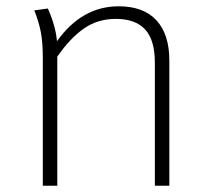

<svg xmlns="http://www.w3.org/2000/svg" viewBox="-20 -590 669 610"><path d="M518 -398V0H472V-391Q472 -463 441 -496.5Q410 -530 348 -530Q290 -530 246 -499Q202 -468 162 -410V-118V0H116V-164V-405Q116 -456 109.5 -489Q103 -522 89 -557L132 -563Q157 -507 161 -459Q240 -570 357 -570Q436 -570 477 -525.5Q518 -481 518 -398Z"/></svg>

Font: FiraGO ExtraLight
Style: Regular
Weight: 200
Designer: bBox Type
Foundry: bBox Type GmbH
Version: Version 1.001